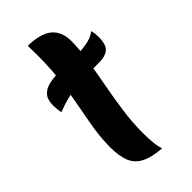

<svg xmlns="http://www.w3.org/2000/svg" viewBox="-252 -809 925 925"><g transform="rotate(-45 210.5 -346.5)"><path d="M244 -63Q244 -21 247.5 10.5Q251 42 258 57Q189 52 151 31.5Q113 11 98.5 -27Q84 -65 84 -122Q84 -184 94 -245.5Q104 -307 117 -373.5Q130 -440 140 -516.5Q150 -593 150 -685Q150 -701 149.5 -717.5Q149 -734 149 -750Q237 -748 275.5 -714.5Q314 -681 314 -618Q314 -564 303.5 -497Q293 -430 279 -355.5Q265 -281 254.5 -206.5Q244 -132 244 -63ZM415 -584Q418 -574 419.5 -562.5Q421 -551 421 -541Q421 -486 399 -468Q377 -450 340 -450Q288 -450 248 -449Q208 -448 175 -444.5Q142 -441 108.5 -432.5Q75 -424 37 -409Q35 -421 33.5 -435Q32 -449 32 -461Q32 -501 51 -521Q70 -541 101.5 -547.5Q133 -554 172 -554Q198 -554 225 -552.5Q252 -551 277 -551Q316 -551 353 -557.5Q390 -564 415 -584Z"/></g></svg>

Font: Merienda ExtraBold
Style: Regular
Weight: 800
Designer: Eduardo Rodriguez Tunni
Foundry: Eduardo Rodriguez Tunni
Version: Version 2.001